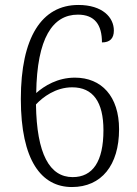

<svg xmlns="http://www.w3.org/2000/svg" viewBox="-20 -744 553 774"><path d="M270 10C389 10 460 -78 460 -223C460 -356 389 -431 282 -431C212 -431 159 -398 126 -369C129 -590 192 -685 294 -685C362 -685 391 -644 391 -573C423 -573 439 -589 439 -621C439 -674 393 -724 296 -724C148 -724 64 -593 64 -345C64 -97 147 10 270 10ZM273 -30C180 -30 128 -123 125 -323C152 -352 204 -392 271 -392C355 -392 397 -333 397 -219C397 -93 354 -30 273 -30Z"/></svg>

Font: Noto Serif Sinhala SemiCondensed Light
Style: Regular
Weight: 300
Width: 4
Designer: Jelle Bosma - Monotype Design Team
Foundry: Monotype Imaging Inc.
Version: Version 2.007